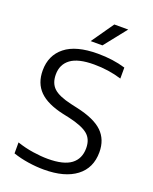

<svg xmlns="http://www.w3.org/2000/svg" viewBox="-172 -1040 910 1142"><g transform="rotate(20 283.5 -469.0)"><path d="M249.5 9Q201 9 150.2 1.2Q99.5 -6.5 53.5 -22V-91.5Q103.5 -74.5 155 -66.8Q206.5 -59 250.5 -59Q349.5 -59 396.5 -94.2Q443.5 -129.5 443.5 -196.5Q443.5 -253.5 407.5 -283.2Q371.5 -313 286 -332.5L244 -341.5Q140 -364.5 91 -413.5Q42 -462.5 42 -543.5Q42 -639 110.8 -694Q179.5 -749 317 -749Q413.5 -749 492.5 -725V-655.5Q410 -681 318 -681Q217.5 -681 170.5 -646Q123.5 -611 123.5 -547.5Q123.5 -492 155.8 -461.8Q188 -431.5 268.5 -413L311 -403.5Q424.5 -378.5 475 -329.8Q525.5 -281 525.5 -201Q525.5 -100.5 453.2 -45.8Q381 9 249.5 9ZM250.5 -804.5 349 -945.5H437L325 -804.5Z"/></g></svg>

Font: Encode Sans Semi Expanded
Style: Regular
Weight: 400
Width: 6
Designer: Multiple Designers
Foundry: Impallari Type
Version: Version 3.000; ttfautohint (v1.8.3) -l 8 -r 50 -G 200 -x 14 